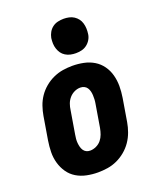

<svg xmlns="http://www.w3.org/2000/svg" viewBox="-142 -848 784 944"><g transform="rotate(-20 250.0 -376.0)"><path d="M207 8Q177 8 148 2Q119 -4 95 -18.5Q71 -33 55 -56Q39 -79 31 -107Q23 -135 23.5 -164.5Q24 -194 29 -225L49 -345Q53 -369 61.5 -394Q70 -419 85 -441Q100 -463 121 -480.5Q142 -498 166.5 -509Q191 -520 216 -524Q241 -528 266 -528Q296 -528 325 -522Q354 -516 378 -501.5Q402 -487 418.5 -464Q435 -441 442.5 -413Q450 -385 450 -355.5Q450 -326 445 -295L425 -175Q421 -151 412 -126Q403 -101 388 -79Q373 -57 352 -39.5Q331 -22 307 -11Q283 0 257.5 4Q232 8 207 8ZM207 -106Q223 -106 239 -113.5Q255 -121 265.5 -134Q276 -147 281.5 -162.5Q287 -178 290 -194L310 -314Q312 -325 312.5 -336Q313 -347 312.5 -357.5Q312 -368 309.5 -378Q307 -388 301.5 -396.5Q296 -405 286.5 -409.5Q277 -414 266 -414Q250 -414 234.5 -406.5Q219 -399 208 -386Q197 -373 191.5 -357.5Q186 -342 184 -326L164 -206Q162 -195 161 -184Q160 -173 161 -162.5Q162 -152 164.5 -142Q167 -132 172.5 -123.5Q178 -115 187 -110.5Q196 -106 207 -106ZM305 -580Q291 -580 277 -583Q263 -586 251 -593.5Q239 -601 231.5 -611.5Q224 -622 219.5 -635.5Q215 -649 214.5 -663Q214 -677 216 -692Q219 -707 226.5 -720.5Q234 -734 246.5 -743.5Q259 -753 274.5 -756.5Q290 -760 305 -760Q319 -760 333 -757Q347 -754 358.5 -746.5Q370 -739 378 -728.5Q386 -718 390 -704.5Q394 -691 394.5 -677Q395 -663 393 -648Q391 -633 383 -619.5Q375 -606 362.5 -596.5Q350 -587 335 -583.5Q320 -580 305 -580Z"/></g></svg>

Font: Iosevka Term Curly Hv Obl
Style: Regular
Weight: 900
Italic angle: -9°
Designer: Belleve Invis
Foundry: Belleve Invis
Version: Version 32.3.0